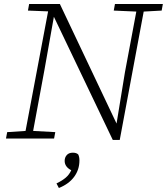

<svg xmlns="http://www.w3.org/2000/svg" viewBox="-20 -694 836 962"><path d="M550 -641 556 -674H796L790 -641L700 -636L580 7H545L250 -610L202 -340L146 -38L257 -32L251 0H10L16 -32L108 -38L221 -637L120 -641L126 -674H280L564 -75L606 -332L663 -636ZM378 110Q378 156 351.5 192Q325 228 275 248L263 225Q292 211 309.5 196Q327 181 337 159Q304 142 304 112Q304 95 314.5 83Q325 71 345 71Q355 71 361.5 73.5Q368 76 372 80Q378 92 378 110Z"/></svg>

Font: Source Serif 4 SmText Light
Style: Italic
Weight: 300
Italic angle: -12°
Designer: Frank Grießhammer
Foundry: Adobe
Version: Version 4.005;hotconv 1.1.0;makeotfexe 2.6.0